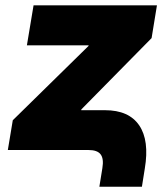

<svg xmlns="http://www.w3.org/2000/svg" viewBox="-20 -561 625 718"><path d="M351.6 137.2 362.8 67.9Q368.7 32.7 356.4 16.4Q344.2 0 311 0H9.3L27.8 -111.3L311 -389.2L311.5 -391.6H80.6L105.5 -541H566.9L546.9 -418.5L284.2 -151.9L283.7 -148.9H372.6Q461.9 -148.9 500.5 -92.3Q539.1 -35.6 521.5 69.3L510.7 137.2Z"/></svg>

Font: Inter 17pt Black
Style: Italic
Weight: 900
Italic angle: -9.3988°
Version: Version 4.001;git-66647c0bb